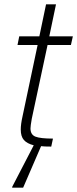

<svg xmlns="http://www.w3.org/2000/svg" viewBox="-20 -678 357 888"><path d="M127 -129Q121 -95 121 -84Q121 -55 144 -46Q167 -37 225 -37L217 0Q184 0 170 -2L87 190H36L37 185L136 -6Q105 -14 90.5 -30.5Q76 -47 76 -79Q76 -103 84 -139L154 -470H61L69 -510H162L193 -658H239L208 -510H317L308 -470H200Z"/></svg>

Font: Saira Semi Condensed ExtraLight
Style: Italic
Weight: 200
Width: 4
Italic angle: -12°
Designer: Hector Gatti with collaboration of the Omnibus-Type team
Foundry: Omnibus-Type
Version: Version 1.001; ttfautohint (v1.8)